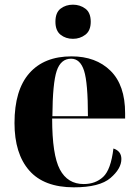

<svg xmlns="http://www.w3.org/2000/svg" viewBox="-20 -791 592 821"><path d="M296 10Q406 10 452.5 -30Q499 -70 499 -111Q499 -145 465 -156Q454 -65 421 -34.5Q388 -4 338 -4Q269 -4 236 -66.5Q203 -129 203 -284H515V-307Q515 -427 452.5 -488.5Q390 -550 286 -550Q169 -550 105.5 -478Q42 -406 42 -265Q42 -134 105 -62Q168 10 296 10ZM204 -294Q205 -436 222.5 -488Q240 -540 284 -540Q323 -540 339.5 -488.5Q356 -437 356 -294ZM292 -625Q322 -625 345 -642.5Q368 -660 368 -698Q368 -737 345 -754Q322 -771 292 -771Q261 -771 239 -754Q217 -737 217 -698Q217 -660 239 -642.5Q261 -625 292 -625Z"/></svg>

Font: Noto Serif Display SemiCondensed Extra
Style: Regular
Weight: 800
Width: 4
Designer: Monotype Design Team
Foundry: Monotype Imaging Inc.
Version: Version 1.900